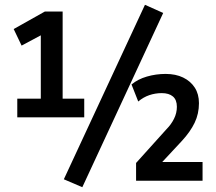

<svg xmlns="http://www.w3.org/2000/svg" viewBox="-20 -753 898 800"><path d="M52 -264V-342H150V-621L184 -624L70 -563L37 -632L167 -705H241V-342H331V-264ZM323 27 246 -6 584 -733 660 -699ZM547 0V-74L674 -215Q693 -234 705 -258Q717 -282 717 -308Q717 -337 700.5 -351Q684 -365 654 -365Q627 -365 602 -356.5Q577 -348 556 -330L528 -401Q554 -423 592 -434Q630 -445 670 -445Q712 -445 743 -430Q774 -415 791.5 -388Q809 -361 809 -323Q809 -279 791 -241.5Q773 -204 738 -166L643 -64L641 -78H824V0Z"/></svg>

Font: Nunito Sans 10pt Condensed
Style: Bold
Weight: 700
Width: 3
Designer: Vernon Adams
Foundry: Vernon Adams
Version: Version 3.101;gftools[0.9.27]